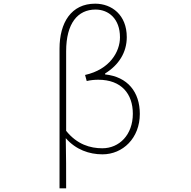

<svg xmlns="http://www.w3.org/2000/svg" viewBox="-20 -827 1040 1045"><path d="M304 198H340C340 103 340 18 338 -75C393 -12 466 13 538 13C648 13 741 -75 741 -207C741 -326 675 -409 552 -422V-427C626 -473 670 -541 670 -625C670 -746 588 -807 498 -807C368 -807 304 -704 304 -562ZM537 -20C471 -20 399 -41 340 -115C340 -261 340 -403 340 -548C340 -700 403 -775 500 -775C571 -775 633 -725 633 -624C633 -546 578 -449 443 -419L452 -386C473 -391 495 -393 515 -393C642 -393 703 -315 703 -208C703 -93 629 -20 537 -20Z"/></svg>

Font: Harano Aji Gothic CN ExtraLight
Style: Regular
Weight: 250
Foundry: Masamichi Hosoda
Version: HaranoAjiGothicCN-ExtraLight version 20230610;ttx 4.39.4